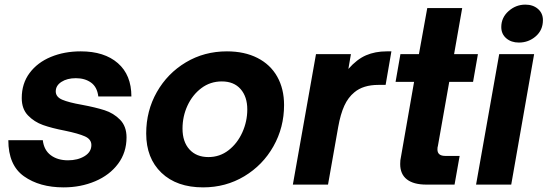

<svg xmlns="http://www.w3.org/2000/svg" viewBox="-20 -798 2367 830"><path d="M16 -192H165Q170 -149 199.5 -127Q229 -105 274 -105Q316 -105 345.5 -123Q375 -141 375 -171Q375 -196 347 -208.5Q319 -221 261 -233Q204 -244 166 -257.5Q128 -271 101 -299Q74 -327 74 -374Q74 -437 108 -482.5Q142 -528 200 -552Q258 -576 329 -576Q431 -576 489.5 -525Q548 -474 548 -381H405Q400 -422 373.5 -441Q347 -460 308 -460Q270 -460 245.5 -444Q221 -428 221 -403Q221 -379 249 -367Q277 -355 334 -345Q393 -334 432 -321.5Q471 -309 499 -280.5Q527 -252 527 -204Q527 -139 490.5 -90Q454 -41 391.5 -14.5Q329 12 255 12Q151 12 83.5 -36Q16 -84 16 -192Z M612 -221Q612 -319 658 -400Q704 -481 783.5 -528.5Q863 -576 961 -576Q1037 -576 1093 -547.5Q1149 -519 1178.5 -466.5Q1208 -414 1208 -344Q1208 -247 1162 -165.5Q1116 -84 1036 -36Q956 12 858 12Q744 12 678 -51Q612 -114 612 -221ZM1049 -325Q1049 -380 1020 -413Q991 -446 939 -446Q889 -446 850.5 -417Q812 -388 790.5 -341.5Q769 -295 769 -242Q769 -185 799 -152Q829 -119 881 -119Q930 -119 968 -148.5Q1006 -178 1027.5 -225.5Q1049 -273 1049 -325Z M1246 0 1346 -564H1497L1486 -500Q1523 -542 1562.5 -559Q1602 -576 1652 -576H1672L1647 -431H1616Q1550 -431 1512 -399Q1485 -377 1468.5 -341Q1452 -305 1442 -249L1398 0Z M1823 0Q1768 0 1739 -22.5Q1710 -45 1710 -89Q1710 -107 1713 -118L1770 -444H1690L1711 -564H1791L1827 -763H1978L1943 -564H2046L2025 -444H1922L1873 -167Q1871 -162 1871 -152Q1871 -124 1905 -124H1967L1945 0Z M2190 0H2038L2138 -564H2289ZM2147 -681Q2147 -722 2178.5 -750Q2210 -778 2251 -778Q2284 -778 2305.5 -759.5Q2327 -741 2327 -711Q2327 -668 2296 -641Q2265 -614 2223 -614Q2190 -614 2168.5 -632.5Q2147 -651 2147 -681Z"/></svg>

Font: Open Sauce One ExtraBold Italic
Style: Regular
Weight: 800
Italic angle: -10°
Designer: Alfredo Marco Pradil
Foundry: Creative Sauce Fz LLC
Version: Version 1.477